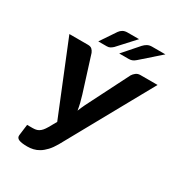

<svg xmlns="http://www.w3.org/2000/svg" viewBox="-212 -1046 1096 1187"><g transform="rotate(30 335.5 -453.0)"><path d="M133.5 -108Q146.5 -108 157.5 -110Q168.5 -112 178.2 -117.8Q188 -123.5 197.5 -134.2Q207 -145 217.5 -163L248 -217L41.5 -725H174Q193 -725 202.8 -716.2Q212.5 -707.5 218.5 -693L298 -440.5Q306 -415 312 -390.2Q318 -365.5 322 -340Q332 -365.5 344 -390.5Q356 -415.5 369.5 -441L497 -693Q504 -704.5 517 -714.8Q530 -725 548.5 -725H671L325.5 -102Q306.5 -69 286.5 -47.8Q266.5 -26.5 246.2 -14.2Q226 -2 205.2 2.8Q184.5 7.5 163.5 7.5Q122 7.5 102.8 -0.8Q83.5 -9 86 -29.5L96 -108ZM430.5 -913 322 -794.5Q311.5 -785 302.2 -780Q293 -775 279 -775H219L293 -885Q302 -898 315.5 -905.5Q329 -913 348.5 -913ZM618.5 -913 484 -794.5Q472.5 -784.5 461.8 -779.8Q451 -775 436.5 -775H368.5L465 -885Q476.5 -897.5 490.2 -905.2Q504 -913 523.5 -913Z"/></g></svg>

Font: Lato Heavy
Style: Italic
Weight: 800
Italic angle: -7°
Designer: Lukasz Dziedzic
Foundry: tyPoland Lukasz Dziedzic
Version: Version 2.007; 2014-02-27